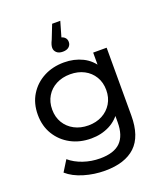

<svg xmlns="http://www.w3.org/2000/svg" viewBox="-174 -905 1039 1218"><g transform="rotate(-20 345.0 -295.5)"><path d="M323 200Q250 200 181.5 179.5Q113 159 70 121L116 47Q153 79 207 97.5Q261 116 320 116Q414 116 458 72Q502 28 502 -62V-174L512 -279L507 -385V-530H598V-72Q598 68 528 134Q458 200 323 200ZM311 -22Q234 -22 173.5 -54.5Q113 -87 77.5 -145Q42 -203 42 -279Q42 -356 77.5 -413.5Q113 -471 173.5 -503Q234 -535 311 -535Q379 -535 435 -507.5Q491 -480 524.5 -423Q558 -366 558 -279Q558 -193 524.5 -136Q491 -79 435 -50.5Q379 -22 311 -22ZM322 -106Q375 -106 416 -128Q457 -150 480.5 -189Q504 -228 504 -279Q504 -330 480.5 -369Q457 -408 416 -429.5Q375 -451 322 -451Q269 -451 227.5 -429.5Q186 -408 162.5 -369Q139 -330 139 -279Q139 -228 162.5 -189Q186 -150 227.5 -128Q269 -106 322 -106ZM329 -601Q302 -601 287.5 -614.5Q273 -628 273 -647Q273 -657 276.5 -669Q280 -681 288 -697L325 -791H380L341 -656L329 -692Q355 -692 370 -680Q385 -668 385 -647Q385 -627 370.5 -614Q356 -601 329 -601Z"/></g></svg>

Font: MOST Montserrat Medium
Style: Regular
Weight: 500
Designer: Julieta Ulanovsky
Foundry: Julieta Ulanovsky
Version: Version 8.000;March 11, 2024;FontCreator 15.0.0.2926 64-bit